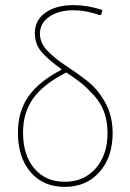

<svg xmlns="http://www.w3.org/2000/svg" viewBox="-20 -725 507 750"><path d="M50 -207Q50 -289 90.5 -347.5Q131 -406 219 -452L220 -455Q168 -492 142 -522.5Q116 -553 116 -596Q116 -646 157.5 -675.5Q199 -705 267 -705Q322 -705 380 -686L375 -667L369 -666Q316 -685 267 -685Q210 -685 173 -660Q136 -635 136 -593Q136 -557 165.5 -526.5Q195 -496 236.5 -469Q278 -442 319.5 -410Q361 -378 390.5 -325.5Q420 -273 420 -205Q420 -111 368.5 -53Q317 5 233 5Q149 5 99.5 -52.5Q50 -110 50 -207ZM70 -207Q70 -119 114 -67Q158 -15 233 -15Q308 -15 354 -67.5Q400 -120 400 -205Q400 -250 387 -286.5Q374 -323 347 -352.5Q320 -382 298.5 -399.5Q277 -417 239 -442Q149 -396 109.5 -340.5Q70 -285 70 -207Z"/></svg>

Font: Alegreya Sans Thin
Style: Regular
Weight: 100
Designer: Juan Pablo del Peral
Foundry: Huerta Tipografica
Version: Version 2.007